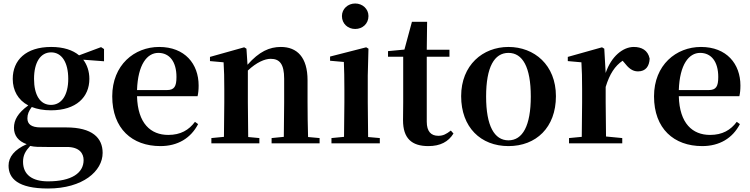

<svg xmlns="http://www.w3.org/2000/svg" viewBox="-20 -821 4299 1100"><path d="M272 -220C209 -220 175 -278 175 -369C175 -464 212 -521 273 -521C333 -521 371 -465 371 -369C371 -278 334 -220 272 -220ZM272 -189C417 -189 492 -265 492 -369C492 -412 479 -450 457 -479L576 -470V-540L559 -551L433 -504C397 -534 344 -552 273 -552C128 -552 53 -476 53 -369C53 -303 83 -248 142 -217C81 -173 60 -132 60 -89C60 -44 85 -12 133 5C63 36 29 78 29 128C29 201 82 259 255 259C455 259 568 159 568 55C568 -31 509 -91 359 -91H213C159 -91 137 -110 137 -143C137 -167 145 -185 162 -208C192 -196 229 -189 272 -189ZM153 15C178 21 202 21 248 21H363C436 21 459 59 459 96C459 170 391 218 255 218C165 218 112 180 112 106C112 68 126 44 153 15Z M899 16C998 16 1073 -29 1115 -110L1097 -123C1062 -76 1015 -48 944 -48C844 -48 769 -113 765 -270H1112C1116 -288 1118 -306 1118 -331C1118 -455 1039 -552 892 -552C750 -552 623 -449 623 -269C623 -84 737 16 899 16ZM765 -305C770 -452 823 -518 887 -518C951 -518 991 -468 991 -380C991 -326 979 -305 936 -305Z M1605 0H1811V-30L1745 -36C1743 -93 1742 -177 1742 -235V-361C1742 -493 1682 -552 1589 -552C1524 -552 1465 -526 1398 -450L1392 -542L1379 -550L1183 -495V-471L1261 -464C1264 -415 1265 -376 1265 -310V-235C1265 -180 1264 -94 1263 -37L1191 -30V0H1466V-30L1402 -36L1400 -235V-417C1450 -464 1497 -484 1531 -484C1582 -484 1608 -454 1608 -370V-235L1606 -37L1536 -30V0Z M2015 -655C2057 -655 2091 -685 2091 -729C2091 -770 2057 -801 2015 -801C1973 -801 1939 -770 1939 -729C1939 -685 1973 -655 2015 -655ZM1950 0H2156V-30L2089 -36C2088 -94 2087 -180 2087 -235V-388L2091 -542L2078 -550L1871 -497V-473L1950 -466C1952 -418 1953 -375 1953 -308V-235L1951 -37L1879 -30V0Z M2434 16C2503 16 2549 -9 2578 -56L2563 -73C2536 -52 2518 -43 2491 -43C2450 -43 2425 -67 2425 -124V-496H2555V-536H2425L2427 -696H2340L2297 -537L2203 -528V-496H2290V-235C2290 -195 2289 -169 2289 -132C2289 -29 2338 16 2434 16Z M2893 16C3051 16 3165 -90 3165 -270C3165 -449 3041 -552 2893 -552C2746 -552 2622 -448 2622 -270C2622 -92 2734 16 2893 16ZM2893 -17C2812 -17 2765 -100 2765 -268C2765 -437 2812 -518 2893 -518C2974 -518 3021 -437 3021 -268C3021 -100 2974 -17 2893 -17Z M3311 0H3545V-30L3452 -39L3450 -235V-323C3473 -398 3503 -443 3547 -473L3555 -464C3580 -432 3602 -412 3635 -412C3680 -412 3700 -442 3702 -485C3692 -534 3655 -552 3611 -552C3549 -552 3482 -498 3450 -403L3442 -542L3429 -550L3233 -495V-471L3311 -464C3314 -415 3315 -377 3315 -310V-235C3315 -180 3314 -95 3313 -37L3240 -30V0Z M4003 16C4102 16 4177 -29 4219 -110L4201 -123C4166 -76 4119 -48 4048 -48C3948 -48 3873 -113 3869 -270H4216C4220 -288 4222 -306 4222 -331C4222 -455 4143 -552 3996 -552C3854 -552 3727 -449 3727 -269C3727 -84 3841 16 4003 16ZM3869 -305C3874 -452 3927 -518 3991 -518C4055 -518 4095 -468 4095 -380C4095 -326 4083 -305 4040 -305Z"/></svg>

Font: Noto Serif CJK KR
Style: Bold
Weight: 700
Designer: Ryoko NISHIZUKA 西塚涼子 (kana & ideographs); Frank Grießhammer (Latin, Greek & Cyrillic); Wenlong ZHANG 张文龙 (bopomofo); San
Foundry: Adobe
Version: Version 2.001;hotconv 1.1.0;makeotfexe 2.6.0